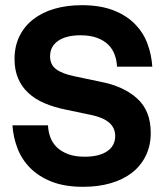

<svg xmlns="http://www.w3.org/2000/svg" viewBox="-20 -710 636 740"><path d="M231 -288Q187 -297 151 -312.5Q115 -328 89.5 -351.5Q64 -375 50 -407.5Q36 -440 36 -482Q36 -532 55 -570.5Q74 -609 108 -635.5Q142 -662 189.5 -676Q237 -690 295 -690Q366 -690 416.5 -670.5Q467 -651 499.5 -618Q532 -585 548 -542.5Q564 -500 567 -453H431Q430 -477 422 -499Q414 -521 397.5 -537.5Q381 -554 354.5 -564Q328 -574 290 -574Q235 -574 204 -552.5Q173 -531 173 -493Q173 -461 196 -443.5Q219 -426 267 -416L367 -395Q456 -378 508.5 -330.5Q561 -283 561 -198Q561 -149 542 -110Q523 -71 489 -44.5Q455 -18 407 -4Q359 10 301 10Q230 10 180 -9.5Q130 -29 97 -62Q64 -95 47.5 -138Q31 -181 28 -227H165Q166 -203 174 -181Q182 -159 199 -142.5Q216 -126 242.5 -116Q269 -106 306 -106Q362 -106 393 -127Q424 -148 424 -186Q424 -248 331 -267Z"/></svg>

Font: CyStack Display
Style: Bold
Weight: 700
Designer: Weizhong Zhang
Foundry: 本地遙控
Version: Version 1.000;Glyphs 3.1.2 (3151)